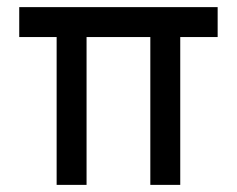

<svg xmlns="http://www.w3.org/2000/svg" viewBox="-20 -519 666 539"><path d="M139 0V-415H34V-499H591V-415H486V0H402V-415H223V0Z"/></svg>

Font: Maven Pro Medium
Style: Regular
Weight: 500
Designer: Joe Prince
Foundry: Joe Prince
Version: Version 2.103